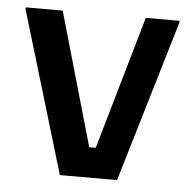

<svg xmlns="http://www.w3.org/2000/svg" viewBox="-43 -542 581 585"><g transform="rotate(5 248.0 -250.0)"><path d="M160.8 0 12.5 -495V-500H125.8L242.5 -92.5H262.5L380 -500H483.3V-495L335.8 0Z"/></g></svg>

Font: Familjen Grotesk GF Medium
Style: Regular
Weight: 500
Designer: Anders Wikstroem, Jonas Baeckman, Matilda Gysing, Kristian Moeller
Foundry: Familjen STHLM AB
Version: Version 2.000; Beta; Release 4; Build 6